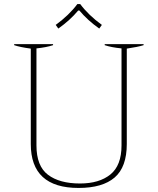

<svg xmlns="http://www.w3.org/2000/svg" viewBox="-20 -918 779 948"><path d="M255 -795Q321 -843 362 -898H376Q417 -843 483 -795L470 -777Q412 -818 372 -866H366Q326 -818 268 -777ZM132 -207V-678Q79 -685 50 -695V-700H242V-695Q209 -684 160 -679V-200Q160 -98 217 -55Q274 -12 375 -12Q470 -12 525 -56.5Q580 -101 580 -200V-679Q529 -684 497 -695V-700H689V-695Q661 -686 606 -678V-207Q606 -93 546 -41.5Q486 10 368 10Q132 10 132 -207Z"/></svg>

Font: Trirong Thin
Style: Regular
Weight: 250
Designer: Katatrad Team
Foundry: CadsonDemak
Version: Version 1.001